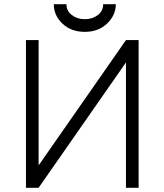

<svg xmlns="http://www.w3.org/2000/svg" viewBox="-20 -890 779 910"><path d="M637 -700V0H577V-594L163 0H103V-700H163V-106L577 -700ZM235 -870Q235 -816 277 -777Q318 -739 382 -739Q445 -739 486 -777Q529 -817 529 -870H469Q469 -838 444 -819Q418 -799 382 -799Q346 -799 320 -819Q295 -838 295 -870Z"/></svg>

Font: Unageo Variable
Style: Regular
Weight: 300
Designer: Richard Sepsi
Foundry: Richard Sepsi
Version: Version 2.200